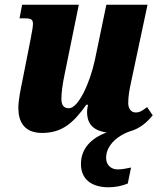

<svg xmlns="http://www.w3.org/2000/svg" viewBox="-20 -556 682 816"><path d="M442 240C470 240 499 234 523 224L537 156C515 161 496 164 480 164C451 164 431 144 431 115C431 56 489 17 530 3C577 -10 606 -38 629 -66L605 -101C586 -86 574 -78 557 -78C538 -78 525 -93 525 -118C525 -148 530 -173 536 -202L607 -536H432L383 -300C362 -203 313 -96 273 -96C250 -96 241 -110 241 -136C241 -161 246 -200 254 -237L315 -536H74L63 -478H86C114 -478 120 -472 120 -454C120 -440 116 -423 110 -389L75 -212C68 -177 58 -132 58 -97C58 -40 82 9 159 9C245 9 293 -35 347 -111H354C352 -102 350 -89 350 -80C350 -38 368 -2 433 7C368 31 324 75 324 141C324 205 368 240 442 240Z"/></svg>

Font: Noto Serif Condensed Black
Style: Italic
Weight: 900
Width: 3
Italic angle: -12°
Designer: Monotype Design Team
Foundry: Monotype Imaging Inc.
Version: Version 2.013